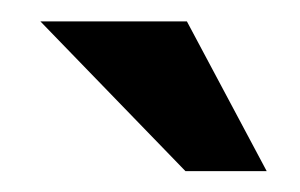

<svg xmlns="http://www.w3.org/2000/svg" viewBox="-20 -736 283 181"><path d="M231.4 -574.7H154.8L18.1 -715.8H156.2Z"/></svg>

Font: Arian AMU Serif
Style: Bold Italic
Weight: 700
Italic angle: -15°
Designer: Ruben Hakobyan (Tarumian)
Foundry: Ruben Hakobyan (Tarumian)
Version: Version 1.002